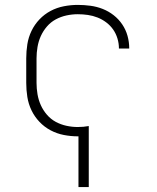

<svg xmlns="http://www.w3.org/2000/svg" viewBox="-20 -548 640 783"><path d="M300 215V8H297Q269 8 240.5 2.5Q212 -3 186.5 -16.5Q161 -30 141 -51Q121 -72 108.5 -98Q96 -124 91.5 -152.5Q87 -181 87 -210V-310Q87 -339 91.5 -367.5Q96 -396 108.5 -422Q121 -448 141 -469Q161 -490 186.5 -503.5Q212 -517 240.5 -522.5Q269 -528 297 -528Q323 -528 349 -524.5Q375 -521 399 -511.5Q423 -502 443.5 -486Q464 -470 478.5 -448.5Q493 -427 500 -402Q507 -377 507 -351V-350H465V-351Q465 -371 459 -391Q453 -411 441.5 -427.5Q430 -444 413.5 -456.5Q397 -469 378 -476.5Q359 -484 338.5 -487Q318 -490 297 -490Q274 -490 251 -485Q228 -480 207.5 -469Q187 -458 171.5 -440Q156 -422 146.5 -401Q137 -380 133 -356.5Q129 -333 129 -310V-210Q129 -187 133 -163.5Q137 -140 146.5 -119Q156 -98 171.5 -80Q187 -62 207.5 -51Q228 -40 251 -35Q274 -30 297 -30Q309 -30 320 -31Q331 -32 342 -34V215Z"/></svg>

Font: Iosevka Extralight Extended
Style: Regular
Weight: 200
Width: 7
Monospace: yes
Designer: Belleve Invis
Foundry: Belleve Invis
Version: Version 32.5.0; ttfautohint (v1.8.4)